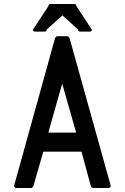

<svg xmlns="http://www.w3.org/2000/svg" viewBox="-20 -960 628 966"><path d="M448 -14Q445 -14 441.5 -17.5Q438 -21 437 -24L390 -197H198L148 -24Q147 -22 143.5 -18Q140 -14 137 -14H61Q57 -14 53.5 -18Q50 -22 51 -26L257 -768Q258 -771 261.5 -774.5Q265 -778 268 -778H319Q322 -778 325.5 -774Q329 -770 330 -768L537 -26Q538 -22 534.5 -18Q531 -14 527 -14ZM363 -293 293 -539 223 -293ZM432 -801H383Q373 -801 373 -811L294 -883L215 -811Q215 -801 205 -801H156Q146 -801 146 -811L224 -930Q224 -940 234 -940H336H338H354Q364 -940 364 -930L442 -811Q442 -801 432 -801Z"/></svg>

Font: Kanalisirung
Style: Regular
Weight: 500
Designer: Peter Wiegel
Foundry: Peter Wiegel
Version: 1.000